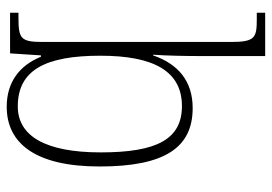

<svg xmlns="http://www.w3.org/2000/svg" viewBox="-139 -661 810 572"><g transform="rotate(90 266.0 -375.0)"><path d="M298 10C406 10 476 -74 476 -267C476 -462 419 -544 302 -544C220 -544 170 -499 145 -426H143C146 -466 147 -527 147 -564V-760H18V-735H37C92 -735 105 -730 105 -659V-96C105 -31 94 -25 32 -25H18V0H139L145 -92H149C175 -28 225 10 298 10ZM297 -23C187 -23 146 -108 146 -269C146 -428 192 -512 296 -512C395 -512 434 -437 434 -270C434 -105 385 -23 297 -23Z"/></g></svg>

Font: Noto Serif Hebrew SemiCondensed ExtraLight
Style: Regular
Weight: 200
Width: 4
Designer: Monotype Design Team
Foundry: Monotype Imaging Inc.
Version: Version 2.004